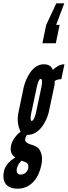

<svg xmlns="http://www.w3.org/2000/svg" viewBox="-86 -943 409 1159"><path d="M170 -682H251L274 -793H253L302 -923H254L193 -793ZM243 -429C244 -435 245 -449 244 -453C251 -460 265 -465 284 -465L303 -555C276 -555 254 -541 233 -521C225 -543 208 -555 178 -555C111 -555 71 -474 57 -416L26 -267C16 -221 21 -186 38 -148C13 -129 -13 -96 -19 -66C-28 -25 -12 -4 7 7H6C-23 26 -54 52 -62 90C-76 154 -48 196 20 196C102 196 148 129 163 56C173 11 166 -18 152 -40C140 -58 120 -65 99 -71C85 -75 62 -85 66 -105C68 -115 73 -124 77 -129H82C150 -129 193 -206 208 -264ZM131 -262C128 -248 118 -213 105 -213C95 -213 99 -243 103 -262L136 -417C140 -437 149 -467 159 -467C172 -467 168 -439 164 -417ZM66 35C78 40 89 50 84 74C80 94 61 111 39 111C17 111 12 94 16 73C21 52 33 37 44 27Z"/></svg>

Font: League Gothic Condensed Italic
Style: Regular
Weight: 400
Width: 3
Designer: Tyler Finck
Foundry: The League of Moveable Type
Version: Version 1.001;PS 001.001;hotconv 1.0.56;makeotf.lib2.0.21325